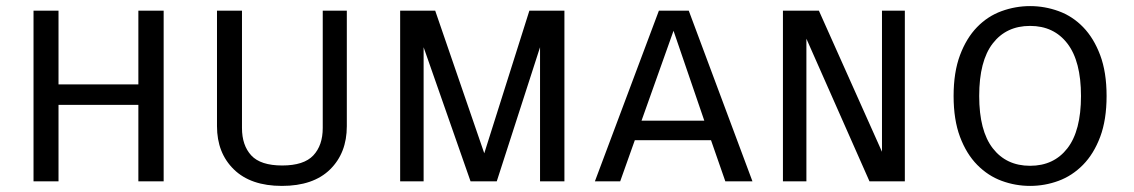

<svg xmlns="http://www.w3.org/2000/svg" viewBox="-20 -595 3721 630"><path d="M517 -560V0H434V-251H172V0H90V-560H172V-318H434V-560Z M774 -560V-175Q774 -118 804.5 -85Q835 -52 906 -52Q977 -52 1008 -85Q1039 -118 1039 -175V-560H1118V-181Q1118 -93 1063 -39Q1008 15 905 15Q803 15 747.5 -39Q692 -93 692 -181V-560Z M1524 0 1370 -440V0H1293V-560H1408L1569 -92L1717 -560H1832V0H1752V-440L1610 0Z M2360 0 2313 -135H2063L2015 0H1932L2142 -560H2240L2449 0ZM2085 -199H2291L2190 -494Z M2949 -560V0H2833L2626 -468V0H2549V-560H2667L2874 -97V-560Z M3109 -280Q3109 -358 3130 -414Q3151 -470 3186 -506Q3221 -542 3266.5 -558.5Q3312 -575 3360 -575Q3408 -575 3453.5 -558.5Q3499 -542 3534 -506Q3569 -470 3590 -414Q3611 -358 3611 -280Q3611 -202 3590 -146Q3569 -90 3533.5 -54Q3498 -18 3453 -1.5Q3408 15 3360 15Q3312 15 3267 -1.5Q3222 -18 3186.5 -54Q3151 -90 3130 -146Q3109 -202 3109 -280ZM3193 -280Q3193 -166 3237.5 -108.5Q3282 -51 3360 -51Q3438 -51 3482.5 -108.5Q3527 -166 3527 -280Q3527 -394 3482.5 -452Q3438 -510 3360 -510Q3282 -510 3237.5 -452.5Q3193 -395 3193 -280Z"/></svg>

Font: Carrois Gothic SC
Style: Regular
Weight: 400
Designer: Ralph du Carrois
Foundry: Ralph du Carrois
Version: Version 1.002